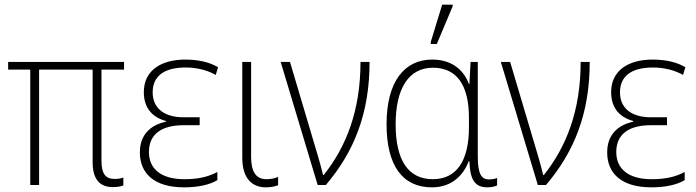

<svg xmlns="http://www.w3.org/2000/svg" viewBox="-20 -795 2992 825"><path d="M465 9C486 9 502 5 510 2V-32C501 -29 490 -26 473 -26C432 -26 416 -50 416 -105V-496H513V-529H15V-496H110V0H148V-496H378V-98C378 -27 407 9 465 9Z M771 10C831 10 881 -1 914 -21V-56C873 -34 829 -25 772 -25C671 -25 620 -70 620 -142C620 -223 680 -257 769 -257H838V-291H769C682 -291 636 -333 636 -398C636 -464 680 -505 778 -505C828 -505 874 -492 907 -473L917 -506C884 -526 837 -539 776 -539C676 -539 598 -495 598 -399C598 -342 624 -294 693 -275V-272C623 -257 581 -213 581 -140C581 -52 640 10 771 10Z M1122 10C1145 10 1162 6 1175 1V-35C1160 -28 1142 -25 1125 -25C1080 -25 1059 -57 1059 -121V-529H1021V-117C1021 -29 1063 10 1122 10Z M1345 0H1380C1501 -142 1568 -307 1568 -529H1529C1529 -320 1468 -165 1371 -43H1368C1362 -69 1352 -105 1346 -125L1226 -529H1186Z M1831 -606H1857L1925 -768V-775H1880L1831 -615ZM1836 10C1923 10 1971 -43 1994 -102H1997C2000 -21 2021 10 2075 10C2091 10 2107 6 2116 2V-30C2105 -26 2092 -24 2081 -24C2049 -24 2033 -47 2033 -122V-529H2002L1997 -434H1995C1970 -500 1916 -539 1837 -539C1718 -539 1641 -445 1641 -261C1641 -84 1709 10 1836 10ZM1840 -25C1735 -25 1680 -105 1680 -261C1680 -416 1737 -504 1840 -504C1943 -504 1995 -429 1995 -289V-247C1995 -103 1941 -25 1840 -25Z M2291 0H2326C2447 -142 2514 -307 2514 -529H2475C2475 -320 2414 -165 2317 -43H2314C2308 -69 2298 -105 2292 -125L2172 -529H2132Z M2779 10C2839 10 2889 -1 2922 -21V-56C2881 -34 2837 -25 2780 -25C2679 -25 2628 -70 2628 -142C2628 -223 2688 -257 2777 -257H2846V-291H2777C2690 -291 2644 -333 2644 -398C2644 -464 2688 -505 2786 -505C2836 -505 2882 -492 2915 -473L2925 -506C2892 -526 2845 -539 2784 -539C2684 -539 2606 -495 2606 -399C2606 -342 2632 -294 2701 -275V-272C2631 -257 2589 -213 2589 -140C2589 -52 2648 10 2779 10Z"/></svg>

Font: Noto Sans SemiCondensed ExtraLight
Style: Regular
Weight: 200
Width: 4
Designer: Monotype Design Team
Foundry: Monotype Imaging Inc.
Version: Version 2.013